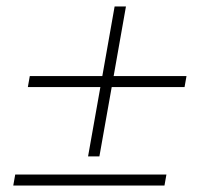

<svg xmlns="http://www.w3.org/2000/svg" viewBox="-20 -573 636 593"><path d="M325 -304 287 -90H252L290 -304H66L72 -338H296L334 -553H369L331 -338H556L550 -304ZM27 -34H494L488 0H21Z"/></svg>

Font: Sarabun Thin
Style: Italic
Weight: 250
Italic angle: -10°
Designer: Suppakit Chalermlarp | Katatrad Co.,Ltd.
Foundry: Cadson Demak Co.,Ltd.
Version: Version 1.000; ttfautohint (v1.6)